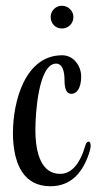

<svg xmlns="http://www.w3.org/2000/svg" viewBox="-20 -628 335 667"><path d="M195 -529C217 -529 235 -546 235 -569C235 -590 217 -608 195 -608C173 -608 156 -590 156 -569C156 -546 173 -529 195 -529ZM155 19C228 19 270 -30 292 -104C294 -111 295 -117 295 -122C295 -131 292 -136 288 -136C284 -136 279 -132 277 -124C258 -58 228 -24 189 -24C124 -24 103 -95 103 -176V-180C103 -230 113 -407 175 -407C197 -407 204 -379 204 -353C204 -318 211 -302 228 -302C246 -302 262 -321 262 -362C262 -400 235 -436 196 -436C67 -436 25 -276 25 -166C25 -156 25 -146 26 -137C32 -57 62 19 155 19Z"/></svg>

Font: Style Script
Style: Regular
Weight: 400
Designer: Robert E. Leuschke
Foundry: Robert E. Leuschke
Version: Version 1.010